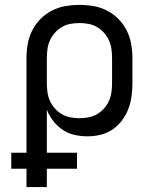

<svg xmlns="http://www.w3.org/2000/svg" viewBox="-20 -548 640 783"><path d="M88 215V140H26V75H88V-310Q88 -339 93 -368Q98 -397 111 -423Q124 -449 144.5 -470Q165 -491 191 -504.5Q217 -518 246 -523Q275 -528 304 -528Q333 -528 362 -523Q391 -518 417 -504.5Q443 -491 463.5 -470Q484 -449 497 -423Q510 -397 515 -368Q520 -339 520 -310V-210Q520 -183 516.5 -156Q513 -129 503.5 -104Q494 -79 477.5 -57Q461 -35 439 -20Q417 -5 390.5 1.5Q364 8 337 8Q310 8 283.5 2Q257 -4 235 -19Q213 -34 196.5 -55.5Q180 -77 171 -101V75H294V140H171V215ZM304 -66Q323 -66 341.5 -69.5Q360 -73 376 -82.5Q392 -92 404.5 -106Q417 -120 424.5 -137Q432 -154 434.5 -172.5Q437 -191 437 -210V-310Q437 -329 434.5 -347.5Q432 -366 424.5 -383Q417 -400 404.5 -414Q392 -428 376 -437.5Q360 -447 341.5 -450.5Q323 -454 304 -454Q285 -454 266.5 -450.5Q248 -447 232 -437.5Q216 -428 203.5 -414Q191 -400 183.5 -383Q176 -366 173.5 -347.5Q171 -329 171 -310V-210Q171 -191 173.5 -172.5Q176 -154 183.5 -137Q191 -120 203.5 -106Q216 -92 232 -82.5Q248 -73 266.5 -69.5Q285 -66 304 -66Z"/></svg>

Font: Iosevka Extended
Style: Regular
Weight: 400
Width: 7
Monospace: yes
Designer: Belleve Invis
Foundry: Belleve Invis
Version: Version 32.5.0; ttfautohint (v1.8.4)